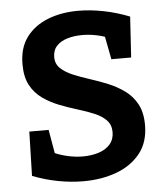

<svg xmlns="http://www.w3.org/2000/svg" viewBox="-52 -762 706 822"><g transform="rotate(-5 300.5 -351.5)"><path d="M195 -527Q195 -498 215 -479Q235 -460 267 -446.5Q299 -433 338 -420.5Q377 -408 415 -392.5Q453 -377 485.5 -353.5Q518 -330 537.5 -294Q557 -258 557 -204Q557 -130 518.5 -82Q480 -34 416 -10.5Q352 13 274 13Q221 13 165.5 2.5Q110 -8 56 -29L61 -219H144L165 -98L152 -122Q182 -108 215.5 -100.5Q249 -93 281 -93Q318 -93 349 -103Q380 -113 398 -134Q416 -155 416 -186Q416 -217 397 -237Q378 -257 345.5 -270.5Q313 -284 275 -295.5Q237 -307 198.5 -322Q160 -337 127.5 -360Q95 -383 76 -418.5Q57 -454 57 -508Q57 -579 91 -624.5Q125 -670 183 -693Q241 -716 314 -716Q366 -716 422 -705Q478 -694 534 -672L523 -497H438L417 -606L433 -590Q408 -600 379.5 -605.5Q351 -611 322 -611Q288 -611 259 -602.5Q230 -594 212.5 -575.5Q195 -557 195 -527Z"/></g></svg>

Font: Bitter Thin
Style: Bold
Weight: 700
Version: Version 3.021